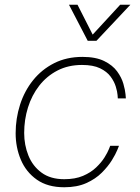

<svg xmlns="http://www.w3.org/2000/svg" viewBox="-20 -780 590 810"><path d="M350 -608 271 -760H307L371 -634L487 -760H530L387 -608ZM251 10Q181 10 135.5 -22Q90 -54 68 -106Q46 -158 46 -218Q46 -280 64.5 -338Q83 -396 119.5 -441.5Q156 -487 208.5 -513.5Q261 -540 328 -540Q384 -540 419.5 -522.5Q455 -505 474 -479Q493 -453 500.5 -426.5Q508 -400 509.5 -382.5Q511 -365 511 -365H477Q477 -365 476 -379Q475 -393 468.5 -414.5Q462 -436 446.5 -457Q431 -478 402 -492Q373 -506 326 -506Q268 -506 222.5 -482.5Q177 -459 145.5 -418.5Q114 -378 98 -326.5Q82 -275 82 -219Q82 -168 100 -123.5Q118 -79 155.5 -51.5Q193 -24 251 -24Q297 -24 330 -38Q363 -52 385.5 -73.5Q408 -95 421 -116Q434 -137 439.5 -151Q445 -165 445 -165H482Q482 -165 475 -147.5Q468 -130 452 -104Q436 -78 409.5 -51.5Q383 -25 344 -7.5Q305 10 251 10Z"/></svg>

Font: Be Vietnam Pro Thin
Style: Italic
Weight: 100
Italic angle: -12°
Designer: Lam Bao, Tony Le, Vietanh Nguyen
Foundry: Yellow Type Foundry
Version: Version 1.002; ttfautohint (v1.8.3)